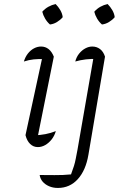

<svg xmlns="http://www.w3.org/2000/svg" viewBox="-20 -721 587 949"><path d="M162 -23 149 -52Q178 -53 204.5 -58Q231 -63 256 -73Q249 -49 235 -31.5Q221 -14 203.5 -4Q186 6 167 6Q145 6 129 -9.5Q113 -25 106 -53L194 -460L205 -429Q170 -430 146.5 -427.5Q123 -425 98 -417Q105 -440 118 -456.5Q131 -473 148 -482Q165 -491 183 -491Q204 -491 220 -478.5Q236 -466 246 -441ZM255 -701Q268 -688 278 -671Q288 -654 290 -636Q278 -622 261.5 -612Q245 -602 227 -600Q213 -612 203 -629Q193 -646 189 -663Q202 -678 219 -687.5Q236 -697 255 -701ZM462 -429Q433 -431 404.5 -427.5Q376 -424 352 -417Q358 -440 371.5 -456.5Q385 -473 402 -482Q419 -491 436 -491Q458 -491 474.5 -478.5Q491 -466 499 -441ZM499 -441 417 44Q404 121 364.5 164.5Q325 208 266 208Q242 208 222.5 199.5Q203 191 191 177Q179 163 176 144Q207 144 249.5 144.5Q292 145 331 141Q340 117 345.5 99.5Q351 82 354.5 63Q358 44 363 19L445 -453ZM512 -701Q525 -688 535 -671Q545 -654 547 -636Q535 -622 518.5 -612Q502 -602 484 -600Q470 -612 460 -629Q450 -646 446 -663Q459 -678 476 -687.5Q493 -697 512 -701Z"/></svg>

Font: Piazzolla 8pt ExtraLight
Style: Italic
Weight: 250
Italic angle: -11.3°
Designer: Juan Pablo del Peral
Foundry: Huerta Tipografica
Version: Version 2.001